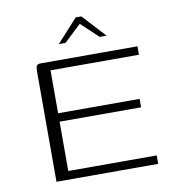

<svg xmlns="http://www.w3.org/2000/svg" viewBox="-72 -675 672 740"><g transform="rotate(-10 264.0 -305.5)"><path d="M90 0V-433Q90 -448 93.5 -454Q97 -460 110 -460H488V-427H142V-259H461V-226H142V-33H488V0ZM191 -521 273 -611H295L378 -521H351L284 -584L217 -521Z"/></g></svg>

Font: Genos Thin Light
Style: Regular
Weight: 300
Version: Version 1.010